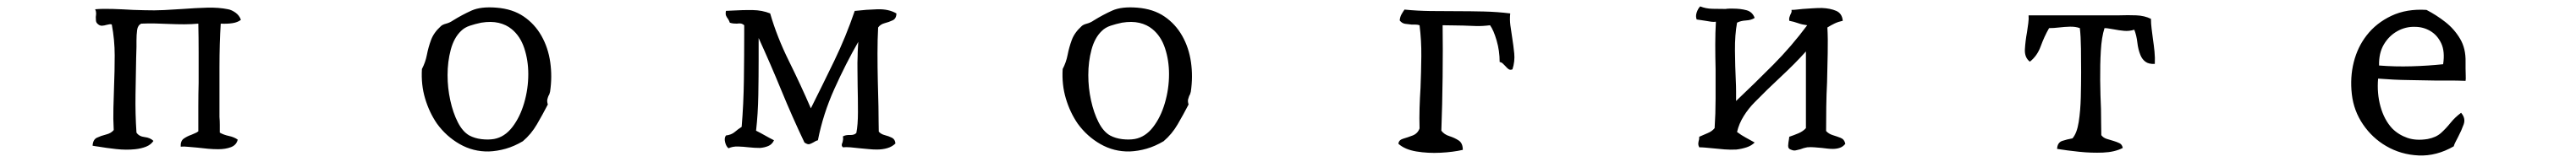

<svg xmlns="http://www.w3.org/2000/svg" viewBox="-20 -509 8040 507"><path d="M732 -447Q722 -439 705.5 -436.5Q689 -434 669 -435Q665 -376 665 -297Q665 -218 665 -143Q666 -131 666 -118.5Q666 -106 666 -94Q678 -87 694.5 -83.5Q711 -80 722 -72Q718 -55 701 -48.5Q684 -42 661 -42Q646 -42 629 -43.5Q612 -45 596 -47Q581 -48 567.5 -49.5Q554 -51 544 -50Q543 -68 554 -75.5Q565 -83 577 -87Q583 -90 588.5 -92Q594 -94 599 -98Q599 -138 599 -176Q599 -214 600 -250Q600 -299 600 -345Q600 -391 599 -435Q578 -433 555 -433Q532 -433 508 -434Q487 -435 465 -435.5Q443 -436 421 -435Q410 -430 408 -415Q406 -400 406 -382Q406 -377 406 -372Q406 -367 406 -362Q406 -354 405.5 -345Q405 -336 405 -327Q404 -273 403 -213Q402 -153 406 -94Q414 -82 431.5 -80Q449 -78 459 -68Q451 -56 436 -50Q421 -44 402 -42Q374 -39 342.5 -42.5Q311 -46 288 -50Q282 -51 277.5 -51.5Q273 -52 269 -53Q270 -72 282.5 -78Q295 -84 311 -88Q327 -92 335 -102Q333 -137 334 -171Q335 -205 336 -238Q338 -287 338 -335.5Q338 -384 329 -432Q326 -434 321.5 -433Q317 -432 312 -431Q306 -429 298.5 -428.5Q291 -428 284 -435Q280 -439 279.5 -444.5Q279 -450 279 -456Q280 -462 280 -468Q280 -474 277 -480Q300 -482 331.5 -481Q363 -480 396 -478Q405 -478 414 -477.5Q423 -477 432 -477Q462 -476 492 -477.5Q522 -479 551 -481Q590 -484 626.5 -485Q663 -486 692 -480Q703 -478 715 -469.5Q727 -461 732 -447Z M1697 -222Q1696 -218 1695 -215Q1694 -212 1692 -209Q1690 -204 1688.5 -198Q1687 -192 1690 -182Q1674 -151 1656 -120Q1638 -89 1612 -67Q1585 -51 1558.5 -43.5Q1532 -36 1506 -35Q1457 -34 1415 -58Q1373 -82 1344 -122Q1320 -157 1307 -200.5Q1294 -244 1297 -293Q1308 -314 1312.5 -337.5Q1317 -361 1325.5 -384Q1334 -407 1356 -427Q1361 -432 1372.5 -435Q1384 -438 1394 -445Q1423 -463 1452 -476Q1481 -489 1530 -485Q1580 -481 1614.5 -457.5Q1649 -434 1670 -397Q1691 -360 1697.5 -314.5Q1704 -269 1697 -222ZM1629 -277Q1629 -320 1616.5 -358Q1604 -396 1577 -418Q1560 -432 1536.5 -437.5Q1513 -443 1482 -438Q1463 -434 1446.5 -428.5Q1430 -423 1419 -412Q1397 -391 1387 -353.5Q1377 -316 1377 -274Q1377 -234 1385.5 -195Q1394 -156 1409 -126.5Q1424 -97 1445 -85Q1462 -76 1483 -73.5Q1504 -71 1522 -74Q1555 -80 1579 -111Q1603 -142 1616 -186.5Q1629 -231 1629 -277Z M2778 -467Q2778 -451 2766.5 -445.5Q2755 -440 2741.5 -436.5Q2728 -433 2721 -423Q2719 -386 2719 -342Q2719 -298 2720 -255Q2721 -212 2722 -176Q2722 -149 2722.5 -128.5Q2723 -108 2723 -97Q2730 -89 2742 -86Q2754 -83 2764 -78Q2774 -73 2775 -60Q2765 -50 2750 -45.5Q2735 -41 2717 -41Q2704 -41 2690 -42.5Q2676 -44 2663 -45Q2647 -47 2634 -48Q2621 -49 2611 -48Q2607 -52 2607.5 -56Q2608 -60 2610 -64Q2611 -68 2611.5 -72.5Q2612 -77 2611 -82Q2619 -87 2633 -86.5Q2647 -86 2653 -93Q2658 -118 2658 -158.5Q2658 -199 2657 -242Q2657 -266 2656.5 -289.5Q2656 -313 2657 -334Q2657 -345 2658 -361.5Q2659 -378 2659 -378Q2620 -310 2584.5 -231Q2549 -152 2533 -70Q2529 -69 2526 -67.5Q2523 -66 2520 -64Q2513 -60 2507 -58Q2501 -56 2491 -63Q2453 -143 2419 -226Q2385 -309 2348 -390V-345Q2348 -340 2348 -334.5Q2348 -329 2348 -324Q2348 -270 2347 -211.5Q2346 -153 2340 -100Q2354 -93 2368 -85Q2382 -77 2396 -70Q2390 -57 2378 -52Q2366 -47 2352 -46Q2344 -46 2335 -46.5Q2326 -47 2317 -48Q2300 -50 2283.5 -50.5Q2267 -51 2254 -45Q2247 -50 2243.5 -63.5Q2240 -77 2246 -85Q2263 -87 2273.5 -96Q2284 -105 2295 -112Q2301 -183 2302 -260.5Q2303 -338 2303 -405Q2303 -411 2303 -417.5Q2303 -424 2303 -430Q2297 -435 2291.5 -435.5Q2286 -436 2280 -435Q2275 -435 2269.5 -435.5Q2264 -436 2258 -438Q2257 -442 2253 -449Q2249 -454 2246.5 -459.5Q2244 -465 2246 -475Q2252 -475 2257 -475.5Q2262 -476 2268 -476Q2300 -478 2329.5 -477.5Q2359 -477 2384 -467Q2405 -394 2442.5 -318Q2480 -242 2511 -170Q2548 -244 2584 -318.5Q2620 -393 2648 -475H2650Q2684 -479 2719 -480Q2754 -481 2778 -467Z M3697 -222Q3696 -218 3695 -215Q3694 -212 3692 -209Q3690 -204 3688.5 -198Q3687 -192 3690 -182Q3674 -151 3656 -120Q3638 -89 3612 -67Q3585 -51 3558.5 -43.5Q3532 -36 3506 -35Q3457 -34 3415 -58Q3373 -82 3344 -122Q3320 -157 3307 -200.5Q3294 -244 3297 -293Q3308 -314 3312.5 -337.5Q3317 -361 3325.5 -384Q3334 -407 3356 -427Q3361 -432 3372.5 -435Q3384 -438 3394 -445Q3423 -463 3452 -476Q3481 -489 3530 -485Q3580 -481 3614.5 -457.5Q3649 -434 3670 -397Q3691 -360 3697.5 -314.5Q3704 -269 3697 -222ZM3629 -277Q3629 -320 3616.5 -358Q3604 -396 3577 -418Q3560 -432 3536.5 -437.5Q3513 -443 3482 -438Q3463 -434 3446.5 -428.5Q3430 -423 3419 -412Q3397 -391 3387 -353.5Q3377 -316 3377 -274Q3377 -234 3385.5 -195Q3394 -156 3409 -126.5Q3424 -97 3445 -85Q3462 -76 3483 -73.5Q3504 -71 3522 -74Q3555 -80 3579 -111Q3603 -142 3616 -186.5Q3629 -231 3629 -277Z M4701 -292Q4694 -289 4689 -292.5Q4684 -296 4679 -302Q4675 -306 4671 -310Q4667 -314 4661 -315Q4661 -350 4651.5 -382.5Q4642 -415 4631 -430Q4608 -427 4588 -427.5Q4568 -428 4547 -429Q4533 -429 4517 -429.5Q4501 -430 4483 -430Q4484 -356 4483 -268Q4482 -180 4479 -100Q4488 -88 4504 -83Q4520 -78 4533 -69.5Q4546 -61 4546 -40Q4516 -33 4476.5 -31Q4437 -29 4401 -35Q4365 -41 4345 -59Q4346 -71 4360 -75Q4374 -79 4389.5 -85Q4405 -91 4411 -107Q4410 -139 4411 -171Q4412 -203 4414 -234Q4416 -284 4416.5 -333Q4417 -382 4411 -430Q4405 -432 4399 -432Q4393 -432 4387 -432Q4376 -433 4366 -434.5Q4356 -436 4349 -445Q4350 -456 4354.5 -464Q4359 -472 4364 -479Q4404 -475 4444.5 -474.5Q4485 -474 4526 -474Q4569 -474 4611.5 -473Q4654 -472 4694 -467Q4692 -448 4694.5 -429.5Q4697 -411 4700 -392Q4704 -367 4706.5 -342Q4709 -317 4701 -292Z M5740 -59Q5733 -50 5723 -46.5Q5713 -43 5701 -43Q5693 -43 5684 -44Q5675 -45 5667 -46Q5655 -47 5643.5 -48Q5632 -49 5621 -48Q5615 -47 5610 -45.5Q5605 -44 5600 -42Q5592 -40 5585.5 -38.5Q5579 -37 5572 -40Q5561 -43 5561.5 -53Q5562 -63 5564 -73Q5565 -79 5565 -81Q5580 -86 5594 -92Q5608 -98 5617 -108V-348Q5583 -310 5539.5 -269.5Q5496 -229 5457 -189Q5438 -170 5423 -146Q5408 -122 5402 -96Q5415 -86 5429 -78.5Q5443 -71 5457 -63Q5447 -53 5432 -48Q5417 -43 5400 -41Q5382 -40 5362.5 -41.5Q5343 -43 5325 -45Q5314 -46 5303.5 -47Q5293 -48 5284 -48Q5281 -54 5281 -58Q5281 -62 5282 -67Q5283 -70 5283.5 -73Q5284 -76 5284 -81Q5297 -87 5310.5 -92.5Q5324 -98 5332 -108Q5335 -153 5335 -200Q5335 -247 5335 -292Q5334 -332 5334 -369.5Q5334 -407 5336 -441Q5330 -440 5321.5 -441Q5313 -442 5303 -444Q5297 -445 5290 -446Q5283 -447 5276 -448Q5272 -458 5276 -470Q5280 -482 5287 -489Q5304 -482 5325 -481.5Q5346 -481 5366 -481Q5372 -482 5378 -482Q5384 -482 5390 -482Q5413 -482 5431.5 -477Q5450 -472 5457 -453Q5447 -446 5430 -445Q5413 -444 5402 -438Q5395 -400 5395.5 -350.5Q5396 -301 5398 -259Q5399 -239 5399 -222Q5399 -205 5399 -193Q5458 -249 5515 -306.5Q5572 -364 5621 -430Q5605 -432 5592.5 -436.5Q5580 -441 5565 -444Q5564 -451 5565.5 -455Q5567 -459 5568 -462Q5570 -466 5571.5 -469.5Q5573 -473 5572 -478Q5579 -478 5588 -479Q5597 -480 5607 -481Q5622 -482 5637 -483Q5652 -484 5667 -484Q5693 -483 5711.5 -475Q5730 -467 5732 -444Q5718 -441 5706.5 -435.5Q5695 -430 5684 -423Q5686 -387 5685 -343Q5684 -299 5683 -252Q5681 -213 5680.5 -174.5Q5680 -136 5680 -99Q5688 -90 5701 -86Q5714 -82 5725.5 -77.5Q5737 -73 5740 -59Z M6706 -309Q6687 -308 6676.5 -316Q6666 -324 6661 -337Q6654 -354 6651.5 -376Q6649 -398 6642 -416Q6626 -411 6610 -412.5Q6594 -414 6579 -417Q6571 -418 6564 -419.5Q6557 -421 6549 -421Q6540 -393 6537.5 -350Q6535 -307 6535.5 -258.5Q6536 -210 6538 -168Q6538 -143 6538.5 -122Q6539 -101 6539 -86Q6545 -78 6555.5 -74.5Q6566 -71 6577 -68Q6587 -65 6595.5 -61Q6604 -57 6606 -46Q6581 -33 6544.5 -31.5Q6508 -30 6470 -34Q6432 -38 6401 -43Q6402 -63 6417 -68Q6432 -73 6449 -76Q6463 -92 6468.5 -127.5Q6474 -163 6475 -205Q6476 -247 6476 -283Q6476 -318 6475.5 -357Q6475 -396 6472 -421Q6458 -426 6441 -425.5Q6424 -425 6407 -423Q6399 -422 6391 -421.5Q6383 -421 6376 -421Q6361 -395 6350 -364.5Q6339 -334 6316 -316Q6299 -329 6300.5 -355Q6302 -381 6307 -408Q6309 -422 6311 -436Q6313 -450 6312 -461Q6320 -461 6335.5 -461Q6351 -461 6370 -461Q6399 -461 6432.5 -461Q6466 -461 6497.5 -461Q6529 -461 6552 -461Q6575 -461 6583 -461Q6586 -461 6589 -461Q6592 -461 6595 -461Q6622 -462 6648 -461Q6674 -460 6694 -450Q6694 -435 6696 -419.5Q6698 -404 6700 -388Q6703 -368 6705 -348Q6707 -328 6706 -309Z M7676 -256Q7650 -257 7626 -257Q7602 -257 7578 -257Q7538 -258 7495.5 -258.5Q7453 -259 7403 -263Q7399 -217 7410.5 -175.5Q7422 -134 7447 -107Q7467 -87 7494.5 -77.5Q7522 -68 7558 -74Q7584 -79 7599.5 -93Q7615 -107 7629 -124.5Q7643 -142 7662 -156Q7677 -139 7670 -119.5Q7663 -100 7653 -81Q7649 -73 7645 -65.5Q7641 -58 7639 -51Q7585 -20 7529.5 -22.5Q7474 -25 7428 -52Q7385 -77 7356 -119.5Q7327 -162 7321 -214Q7315 -267 7327 -314.5Q7339 -362 7367 -398Q7397 -437 7444.5 -459.5Q7492 -482 7554 -478Q7585 -462 7613 -440Q7641 -418 7659 -387.5Q7677 -357 7676 -315Q7676 -311 7676 -306Q7676 -301 7676 -295Q7676 -284 7676.5 -272.5Q7677 -261 7676 -256ZM7606 -308Q7612 -348 7600 -373.5Q7588 -399 7566 -412Q7544 -425 7518 -425Q7489 -426 7463 -411.5Q7437 -397 7421 -370Q7405 -343 7406 -304Q7456 -300 7507.5 -301.5Q7559 -303 7606 -308Z"/></svg>

Font: Yuji Mai
Style: Regular
Weight: 400
Designer: Kataoka Yuji
Foundry: Kinuta Font Factory
Version: Version 3.002